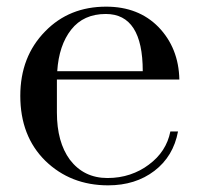

<svg xmlns="http://www.w3.org/2000/svg" viewBox="-20 -547 597 577"><path d="M303 -12Q339 -12 370.5 -22.5Q402 -33 427 -52Q480 -91 492 -152H515Q501 -77 444 -33.5Q387 10 305 10Q192 10 116 -64Q41 -138 41 -259Q41 -377 116 -453Q188 -527 299 -527Q396 -527 456 -466Q517 -403 519 -308H151V-209Q151 -120 190 -67Q232 -12 303 -12ZM298 -505Q231 -505 194 -458Q157 -411 152 -333H409Q409 -505 298 -505Z"/></svg>

Font: Prata
Style: Regular
Weight: 400
Designer: Cyreal (www.cyreal.org)
Foundry: Cyreal (www.cyreal.org)
Version: Version 1.010